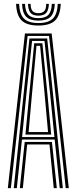

<svg xmlns="http://www.w3.org/2000/svg" viewBox="-20 -973 396 993"><path d="M20.5 0 109 -800H247.2L335.8 0H320L233.5 -787.2H122.8L36.2 0ZM51.2 0 132.2 -774.2H224L305 0H289L262.8 -251.5H93.5L67 0ZM94.2 -264.2H261.5L239.8 -481.5L210.2 -761.2H145.8L116 -481.5ZM111.5 -277 131 -481.5 156.8 -749.2H199.2L225.8 -481.5L244.8 -277ZM127.8 -289.8H228.5L211.2 -481.5L187.5 -736.2H168.8L145 -481.5ZM82.5 0 107.8 -238.8H248.5L273.8 0H258L235.8 -226H120.5L98.2 0ZM178.8 -841Q119 -841 92.2 -867Q65.5 -893 63.2 -953H78.8Q80.8 -899.8 104 -876.8Q127.2 -853.8 178.8 -853.8Q230 -853.8 253.2 -876.8Q276.5 -899.8 278.8 -953H294.2Q291.5 -893 264.8 -867Q238 -841 178.8 -841ZM178.8 -866.5Q135 -866.5 115.4 -886.5Q95.8 -906.5 94 -953H109.2Q110.8 -913.5 126.9 -896.4Q143 -879.2 178.8 -879.2Q214.5 -879.2 230.5 -896.4Q246.5 -913.5 248 -953H263.5Q261.5 -906.5 241.9 -886.5Q222.2 -866.5 178.8 -866.5ZM178.8 -892Q150.8 -892 138.2 -906.1Q125.8 -920.2 124.8 -953H138.2Q138.5 -927 148.4 -915.9Q158.2 -904.8 178.8 -904.8Q199.2 -904.8 209.1 -915.9Q219 -927 219 -953H232.8Q231.5 -920.2 219 -906.1Q206.5 -892 178.8 -892Z"/></svg>

Font: Big Shoulders Inline Display Medium
Style: Regular
Weight: 500
Designer: Patric King
Foundry: XO Type Co
Version: Version 1.000